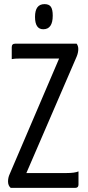

<svg xmlns="http://www.w3.org/2000/svg" viewBox="-20 -912 425 932"><path d="M19 0ZM54 -700H352Q360 -689 360 -674Q360 -656 352 -637L108 -72H302Q343 -72 361 -80V-16Q361 0 345 0H32Q19 -11 19 -31Q19 -50 27 -67L267 -628H80Q49 -628 37 -625V-683Q37 -700 54 -700ZM196 -892Q218 -892 227 -879Q236 -866 236 -836Q236 -770 190 -770Q150 -770 150 -830Q150 -892 196 -892Z"/></svg>

Font: Yanone Kaffeesatz
Style: Regular
Weight: 400
Designer: Yanone (Cyrillic: Daniel Pouzeot & Huerta Tipografica)
Foundry: Yanone
Version: Version 1.100;PS 001.100;hotconv 1.0.70;makeotf.lib2.5.58329